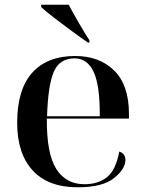

<svg xmlns="http://www.w3.org/2000/svg" viewBox="-20 -786 614 816"><path d="M310 10Q416 10 464.5 -29Q513 -68 513 -106Q513 -133 487 -142Q472 -62 434 -32.5Q396 -3 339 -3Q261 -3 219.5 -67.5Q178 -132 179 -282H528V-303Q528 -424 465.5 -486Q403 -548 299 -548Q181 -548 117 -477Q53 -406 53 -264Q53 -133 119 -61.5Q185 10 310 10ZM180 -292Q184 -423 208.5 -480.5Q233 -538 297 -538Q351 -538 378 -480.5Q405 -423 404 -292ZM354 -605H360V-615Q345 -637 317.5 -684.5Q290 -732 272 -766H155V-756Q174 -738 210.5 -710Q247 -682 286.5 -653Q326 -624 354 -605Z"/></svg>

Font: Noto Serif Display Semi
Style: Regular
Weight: 600
Designer: Monotype Design Team
Foundry: Monotype Imaging Inc.
Version: Version 1.900